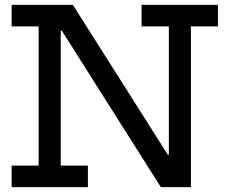

<svg xmlns="http://www.w3.org/2000/svg" viewBox="-20 -772 935 792"><path d="M643.5 0 167.5 -752H280.5L757 0ZM28 -663V-752H280L279 -645.5H230.5V-89H342.5V0H28V-89H139.5V-663ZM564 -663V-752H879V-663H767.5V0H644L609 -134H676.5V-663Z"/></svg>

Font: Hepta Slab Medium
Style: Regular
Weight: 500
Designer: Michael LaGattuta
Foundry: Michael LaGattuta
Version: Version 1.102